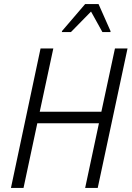

<svg xmlns="http://www.w3.org/2000/svg" viewBox="-20 -927 649 947"><path d="M34 0 180 -688H243L176 -376H480L547 -688H609L462 0H400L468 -319H164L96 0ZM285 -769 286 -774 400 -907H466L525 -774V-769H485L429 -870L330 -769Z"/></svg>

Font: Saira SemiCondensed Light
Style: Italic
Weight: 300
Width: 4
Italic angle: -12°
Designer: Hector Gatti with collaboration of the Omnibus-Type team
Foundry: Omnibus-Type
Version: Version 1.101